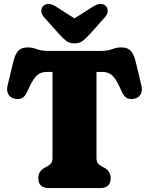

<svg xmlns="http://www.w3.org/2000/svg" viewBox="-20 -960 760 980"><path d="M230 -700H491Q530 -700 552 -709Q574 -718 599 -718Q631 -718 647 -701Q663 -684 672.5 -645.5L701.5 -524.5Q708.5 -497.5 698 -479Q687.5 -460.5 665 -456Q644 -451.5 628.5 -459.2Q613 -467 602 -491.5Q584.5 -532 570 -554Q555.5 -576 539.2 -584.5Q523 -593 499.5 -593H472.5V-155Q472.5 -137 478.8 -128Q485 -119 497.5 -112L513 -103.5Q545 -86.5 545 -50Q545 0 489.5 0H231Q175.5 0 175.5 -50.5Q175.5 -86.5 207.5 -103.5L223 -112Q235.5 -119 241.8 -128Q248 -137 248 -155V-593H221Q198 -593 181.8 -584.5Q165.5 -576 151 -554Q136.5 -532 118.5 -491.5Q107.5 -467 92 -459.2Q76.5 -451.5 55.5 -456Q33 -460.5 22.5 -479Q12 -497.5 19 -524.5L48 -645.5Q57.5 -684 73.5 -701Q89.5 -718 121.5 -718Q146.5 -718 168.5 -709Q190.5 -700 230 -700ZM441.5 -789Q421 -766.5 403.8 -752.5Q386.5 -738.5 360 -738.5Q333.5 -738.5 316.5 -752.5Q299.5 -766.5 279 -789L205.5 -871.5Q189.5 -889 190.8 -905.2Q192 -921.5 201 -930Q225 -951.5 265.5 -926.5L360 -866L455 -926.5Q495.5 -951.5 519.5 -930Q528.5 -921.5 529.8 -905.2Q531 -889 515 -871.5Z"/></svg>

Font: Fraunces 72pt S100 Black
Style: Regular
Weight: 900
Version: Version 1.000; ttfautohint (v1.8.3)